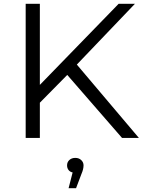

<svg xmlns="http://www.w3.org/2000/svg" viewBox="-20 -720 751 1002"><path d="M331 -329 188 -184V0H114V-700H188V-277L599 -700H684L381 -383L705 0H617ZM416 143Q416 163 405 188L377 262H338L359 180Q345 177 337.5 167Q330 157 330 143Q330 126 342 115Q354 104 373 104Q392 104 404 115.5Q416 127 416 143Z"/></svg>

Font: Idrija
Style: Regular
Weight: 400
Designer: Julieta Ulanovsky
Foundry: Julieta Ulanovsky
Version: Version 7.200